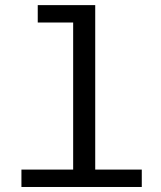

<svg xmlns="http://www.w3.org/2000/svg" viewBox="-20 -745 640 765"><path d="M359.4 -69.3H544.9V0H65.4V-69.3H271.5V-655.3H130.4V-724.6H359.4Z"/></svg>

Font: Courier New
Style: Regular
Weight: 400
Designer: Steve Matteson
Foundry: Ascender Corporation
Version: Version 2.00.3